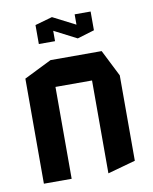

<svg xmlns="http://www.w3.org/2000/svg" viewBox="-80 -752 650 817"><g transform="rotate(-10 245.0 -344.0)"><path d="M44 0V-454L163 -513H164V0ZM322 4V-397H442V-29L323 4ZM164 -397V-513H384L442 -398V-397ZM126 -589V-670L196 -662V-589ZM298 -611V-687H367V-607ZM293 -584 126 -670V-671L200 -692H201L367 -607V-606L294 -584Z"/></g></svg>

Font: Foldit Medium
Style: Regular
Weight: 500
Version: Version 1.003